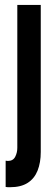

<svg xmlns="http://www.w3.org/2000/svg" viewBox="-20 -755 216 782"><path d="M3 6.5V-100.5Q9 -99.5 12 -99.5Q33 -99.5 41.8 -116.2Q50.5 -133 50.5 -153V-735H146V-136Q146 -92.5 133 -60Q120 -27.5 92.5 -10Q65 7.5 21 7.5Q17 7.5 12.5 7.5Q8 7.5 3 6.5Z"/></svg>

Font: League Gothic SemiCondensed
Style: Regular
Weight: 400
Width: 4
Designer: The League of Moveable Type
Version: Version 2.001